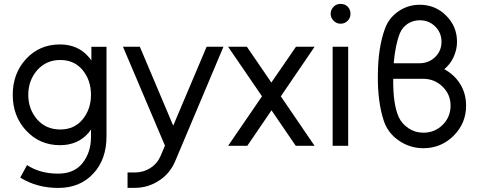

<svg xmlns="http://www.w3.org/2000/svg" viewBox="-20 -736 2419 969"><path d="M284.3 -433.2Q354.5 -433.2 396.5 -383Q439.2 -331 439.2 -257.5Q439.2 -184.8 396.5 -132.8Q354.5 -82.5 284.3 -82.5Q212.5 -82.5 168 -132.8Q122.7 -184.8 122.7 -257.5Q122.7 -330.2 168 -382.2Q213.3 -433.2 284.3 -433.2ZM282.5 -511.7Q179.2 -511.7 111.3 -438.2Q44.3 -365.3 44.3 -257.5Q44.3 -150.3 111.3 -77.7Q180 -3.3 282.5 -3.3Q373.8 -3.3 427.8 -66.8Q430.5 -71.2 433.5 -74.9Q436.5 -78.7 439.2 -82.2V-44.3Q439.2 33 396.2 87.5Q354.2 140.3 273 140.3Q182 140.3 116.5 97.2L82.2 160.2Q165.8 212.5 274.5 212.5Q383.2 212.5 450.3 140.5Q517.5 69.3 517.5 -48.2V-499.8H441.2V-431Q438.3 -435.5 435 -439.5Q431.7 -443.5 428.8 -447Q374.3 -511.7 282.5 -511.7Z M600.7 -500 812.5 -1 791.3 49.2Q774.3 89.3 739.5 111.5Q703.8 134.5 660.3 134.5H623.7V212H660.3Q726.7 212 782.2 175.8Q836.8 140.7 863.2 79.7L1107.7 -500H1022.8L854.2 -101.8L685.8 -500Z M1350.3 -179.3 1472.7 0H1567.7L1397.3 -249.8L1567.7 -500H1473.7L1349.5 -319.5L1226 -500H1131.2L1302.3 -250L1131.2 0H1228Z M1748.8 -666.3Q1748.8 -688.2 1734.8 -702.3Q1720.7 -716.3 1698.8 -716.3Q1677.8 -716.3 1663.8 -702.3Q1648.8 -687.3 1648.8 -666.3Q1648.8 -646.2 1663.8 -631.3Q1678.7 -616.3 1698.8 -616.3Q1719.8 -616.3 1734.8 -631.3Q1748.8 -645.3 1748.8 -666.3ZM1658.8 0H1737.2V-500H1658.8Z M2098.3 -712Q2039 -712 1990.8 -678.8Q1941.7 -644.8 1922.7 -590.7Q1888.2 -497 1887 -359.5Q1886 -290.2 1893.7 -231.5Q1901.3 -172.8 1917.5 -124.7Q1938.5 -63.2 1994.2 -25.7Q2049.8 12 2116.7 12Q2206 12 2269.2 -50.8Q2332.3 -113.8 2332.3 -202.3Q2332.3 -264.8 2301.7 -313.3Q2272.3 -359.8 2222.3 -386.7Q2237 -399.3 2248.5 -413.8Q2260 -428.2 2268.3 -446Q2277 -464.8 2281.8 -484.6Q2286.5 -504.3 2286.5 -525.2Q2286.5 -602.7 2231.5 -657.3Q2176.7 -712 2098.3 -712ZM2098.3 -633.7Q2144.8 -633.7 2176.5 -602.2Q2208.2 -570.7 2208.2 -524.8Q2208.2 -479.2 2176 -448Q2143.7 -416.7 2097 -416.7H1967Q1971 -464.5 1979.2 -503.6Q1987.5 -542.7 1998.8 -569.7Q2005.2 -584.2 2014.7 -595.6Q2024.2 -607 2037.8 -616.2Q2064.5 -633.7 2098.3 -633.7ZM1964.5 -338.3H2115.3Q2173.2 -338.3 2213.5 -298.8Q2254 -259.3 2254 -202.7Q2254 -145.8 2214.2 -106Q2174.2 -66.3 2116.7 -66.3Q2075.5 -66.3 2042.3 -88.3Q2025.8 -99.2 2013.2 -113.3Q2000.5 -127.5 1992.5 -144.8Q1963 -210.2 1964.5 -338.3Z"/></svg>

Font: Unageo Variable
Style: Regular
Weight: 300
Designer: Richard Sepsi
Foundry: Richard Sepsi
Version: Version 2.200